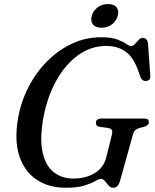

<svg xmlns="http://www.w3.org/2000/svg" viewBox="-20 -894 747 928"><path d="M467.5 -714Q518 -714 546.8 -703.2Q575.5 -692.5 590 -682Q604.5 -671.5 613 -671.5Q623 -671.5 632.2 -681.5Q641.5 -691.5 650.5 -701.2Q659.5 -711 669 -711Q692.5 -711 695.5 -682.5L706.5 -526Q707.5 -514 701.2 -508.5Q695 -503 686 -502.5Q667.5 -501.5 659.5 -520L645.5 -559Q622.5 -620.5 584.8 -646.2Q547 -672 493 -672Q419.5 -672 357.2 -627Q295 -582 251.2 -502.8Q207.5 -423.5 189 -321.5Q171.5 -220.5 186.2 -156.2Q201 -92 240 -61.5Q279 -31 334.5 -31Q394.5 -31 437 -56.8Q479.5 -82.5 492.5 -129.5L520 -239.5Q530 -272.5 502 -275.5L461.5 -281Q443.5 -283.5 443.5 -300.5Q443.5 -321 472 -321H675.5Q690 -321 694.8 -316.2Q699.5 -311.5 699.5 -303Q698.5 -287 675 -281L652 -274.5Q629.5 -268.5 623.5 -247L559.5 -17.5Q553.5 0 545.8 6.8Q538 13.5 525.5 13.5Q514.5 13.5 505.2 2.8Q496 -8 487 -18.8Q478 -29.5 469 -29.5Q459 -29.5 440.5 -18.8Q422 -8 388.5 2.8Q355 13.5 299 13.5Q214.5 13.5 156 -26.2Q97.5 -66 73.2 -140.8Q49 -215.5 67 -320.5Q81 -402 117.8 -473.2Q154.5 -544.5 208.5 -598.5Q262.5 -652.5 328.5 -683.2Q394.5 -714 467.5 -714ZM471 -760Q442 -760 429.2 -775.8Q416.5 -791.5 423.5 -817.5Q430.5 -842.5 451.8 -858.5Q473 -874.5 502 -874.5Q531 -874.5 543.5 -858.5Q556 -842.5 549 -817.5Q542 -792 521 -776Q500 -760 471 -760Z"/></svg>

Font: Fraunces 9pt
Style: Italic
Weight: 400
Italic angle: -16°
Version: Version 1.000;[b76b70a41]